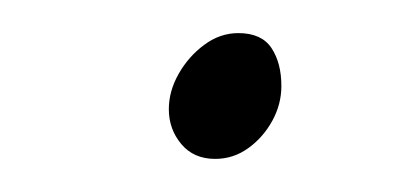

<svg xmlns="http://www.w3.org/2000/svg" viewBox="-20 -388 242 116"><path d="M110 -292Q97 -292 89.5 -301Q82 -310 82 -322Q82 -333 88 -343.5Q94 -354 103.5 -361Q113 -368 124 -368Q138 -368 144 -359Q150 -350 150 -336Q150 -325 144.5 -315Q139 -305 130 -298.5Q121 -292 110 -292Z"/></svg>

Font: Source Sans 3
Style: Italic
Weight: 200
Italic angle: -11°
Designer: Paul D. Hunt
Foundry: Adobe
Version: Version 3.046;hotconv 1.0.118;makeotfexe 2.5.65603